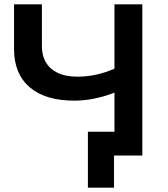

<svg xmlns="http://www.w3.org/2000/svg" viewBox="-20 -720 777 889"><path d="M639 -700V0H508V149H387V-110H510V-291Q414 -254 324 -254Q190 -254 117.5 -316Q45 -378 45 -493V-700H174V-507Q174 -439 217 -402Q260 -365 339 -365Q425 -365 510 -402V-700Z"/></svg>

Font: mBank SemiBold
Style: Regular
Weight: 600
Designer: Julieta Ulanovsky
Foundry: Julieta Ulanovsky
Version: Version 7.200